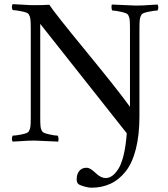

<svg xmlns="http://www.w3.org/2000/svg" viewBox="-20 -669 798 911"><path d="M581.5 -36.6 170.9 -555.7V-112.3Q170.9 -82 172.4 -68.8Q173.8 -55.7 180.7 -44.9Q184.6 -38.1 212.2 -31.7Q239.7 -25.4 253.9 -25.4Q257.3 -20.5 257.6 -10.7Q257.8 -1 255.9 2.9Q158.2 -2 144.5 -2Q124.5 -2 109.1 -1.2Q93.8 -0.5 75.2 1Q56.6 2.4 40 2.9Q32.7 -9.3 40 -25.4Q53.7 -25.4 82.8 -31.2Q111.8 -37.1 116.2 -44.9Q122.6 -55.2 124.3 -68.4Q126 -81.5 126 -111.3V-535.2Q126 -564.9 124.3 -578.1Q122.6 -591.3 116.2 -601.6Q111.8 -609.4 82.8 -615.2Q53.7 -621.1 40 -621.1Q32.7 -637.2 40 -649.4Q55.7 -648.9 88.4 -646.7Q121.1 -644.5 139.6 -644.5Q186.5 -644.5 213.9 -646.5Q238.3 -608.4 389.6 -424.1Q541 -239.7 596.7 -162.1V-218.8V-532.2Q596.7 -562.5 595.2 -575.7Q593.8 -588.9 586.9 -599.6Q583 -606.4 554.9 -612.8Q526.9 -619.1 512.7 -619.1Q509.3 -624 509 -633.8Q508.8 -643.6 510.7 -647.5Q608.4 -642.6 623 -642.6Q643.1 -642.6 658.4 -643.3Q673.8 -644 692.4 -645.5Q710.9 -647 727.5 -647.5Q734.9 -635.3 727.5 -619.1Q713.9 -619.1 684.8 -613.3Q655.8 -607.4 651.4 -599.6Q645 -589.4 643.3 -576.2Q641.6 -563 641.6 -533.2V-118.2Q641.6 -28.8 624.8 37.6Q607.9 104 576.7 143.8Q545.4 183.6 504.6 202.6Q463.9 221.7 413.1 221.7Q401.4 221.7 380.6 216.1Q359.9 210.4 351.6 204.1Q343.8 196.3 343.8 181.6Q343.8 157.7 356 142.3Q368.2 127 390.6 127Q394 127 397.7 127.7Q401.4 128.4 405.3 130.6Q409.2 132.8 411.9 134.3Q414.6 135.7 418.9 139.2Q423.3 142.6 425 144Q426.8 145.5 431.6 149.9Q436.5 154.3 437.5 155.3Q460 175.8 481.4 175.8Q496.6 175.8 511 166.3Q525.4 156.7 540.3 134.5Q555.2 112.3 566.2 68.4Q577.1 24.4 581.5 -36.6Z"/></svg>

Font: Amiri
Style: Regular
Weight: 400
Designer: Khaled Hosny
Version: Version 000.108